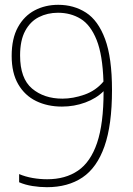

<svg xmlns="http://www.w3.org/2000/svg" viewBox="-20 -769 552 798"><path d="M222 -749Q287 -749 337.5 -716.5Q388 -684 416.8 -606.5Q445.5 -529 445.5 -394.5Q445.5 -249.5 414.2 -160.8Q383 -72 322.8 -31.5Q262.5 9 175 9Q145.5 9 115.2 4.2Q85 -0.5 59.5 -11.5V-45.5Q85.5 -34.5 115.8 -29.2Q146 -24 176 -24Q252 -24 304.2 -59.8Q356.5 -95.5 383.5 -175.2Q410.5 -255 410.5 -388V-390Q380.5 -360 334.5 -343Q288.5 -326 237.5 -326Q177.5 -326 130.2 -349Q83 -372 55.8 -418.8Q28.5 -465.5 28.5 -536.5Q28.5 -609 54.5 -656Q80.5 -703 124.2 -726Q168 -749 222 -749ZM239.5 -359Q283.5 -359 330.8 -375.5Q378 -392 410 -430Q406.5 -541 381.5 -603.2Q356.5 -665.5 315.2 -690.8Q274 -716 221 -716Q177.5 -716 141.8 -698Q106 -680 84.8 -640.8Q63.5 -601.5 63.5 -538.5Q63.5 -443 113.2 -401Q163 -359 239.5 -359Z"/></svg>

Font: Encode Sans SmCnd Th
Style: Regular
Weight: 100
Width: 4
Designer: Multiple Designers
Foundry: Impallari Type
Version: Version 3.002; ttfautohint (v1.8.3) -l 8 -r 50 -G 200 -x 14 